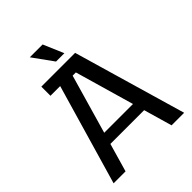

<svg xmlns="http://www.w3.org/2000/svg" viewBox="-239 -983 1109 1109"><g transform="rotate(-45 315.5 -428.5)"><path d="M30.8 0 231.4 -690H406.4L607 0H504.4L329.6 -607H303.2L128.4 0ZM140 -174 149.2 -244.8H483L492 -174ZM130.4 -615.4V-690H286.2V-615.4ZM293 -732.4 203.2 -857H308L361.2 -732.4Z"/></g></svg>

Font: Mozilla Headline ExtraLight
Style: Regular
Weight: 200
Designer: Studio DRAMA
Foundry: Studio DRAMA
Version: Version 1.000